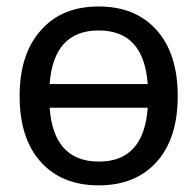

<svg xmlns="http://www.w3.org/2000/svg" viewBox="-20 -555 597 587"><path d="M131.8 -297.9H431.6Q419.9 -461.9 281.7 -461.9Q143.6 -461.9 131.8 -297.9ZM131.8 -225.6Q143.6 -61.5 281.7 -61Q419.9 -60.5 431.6 -225.6ZM105.5 -462.9Q168.9 -535.2 281.7 -535.2Q394.5 -535.2 459 -462.9Q523.4 -390.6 523.4 -261.2Q523.4 -131.8 459 -60.1Q394.5 11.7 281.7 11.7Q168.9 11.7 104.5 -60.1Q40 -131.8 40 -261.2Q40 -390.6 105.5 -462.9Z"/></svg>

Font: Nasu
Style: Regular
Weight: 400
Designer: Ryoko NISHIZUKA (kana &amp; ideographs); Paul D. Hunt (Latin, Greek &amp; Cyrillic); Wenlong ZHANG (bopomofo); Sandoll C
Version: Version 2014.1215